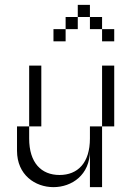

<svg xmlns="http://www.w3.org/2000/svg" viewBox="-20 -770 490 790"><path d="M100 -250H50V-150C50 -50 125 0 200 0C275 0 350 -50 350 -150V0H400V-250H350V-200C350 -100 300 -50 225 -50C150 -50 100 -100 100 -200ZM100 -250H150V-500H100ZM200 -600H250V-650H200ZM250 -650H300V-700H250ZM300 -700H350V-750H300ZM350 -650H400V-700H350ZM400 -250H450V-500H400ZM400 -600H450V-650H400Z"/></svg>

Font: LS-VG5000 Light Shifted
Style: Regular
Weight: 400
Designer: Justin Bihan, 2021
Foundry: Justin Bihan, 2021
Version: Version 1.000;Glyphs 3.1.2 (3151)